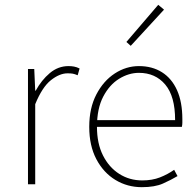

<svg xmlns="http://www.w3.org/2000/svg" viewBox="-20 -764 814 796"><path d="M96 0V-478H122L126 -388H128Q152 -432 186.5 -461Q221 -490 264 -490Q276 -490 287 -488Q298 -486 310 -480L302 -452Q290 -457 282 -458.5Q274 -460 260 -460Q227 -460 191 -431.5Q155 -403 126 -332V0Z M568 12Q508 12 458.5 -18Q409 -48 379.5 -104Q350 -160 350 -238Q350 -316 379.5 -372.5Q409 -429 456 -459.5Q503 -490 556 -490Q611 -490 651.5 -464.5Q692 -439 714 -390Q736 -341 736 -270Q736 -263 736 -255Q736 -247 734 -238H372V-266H706Q706 -365 665 -413.5Q624 -462 556 -462Q514 -462 474 -437.5Q434 -413 408 -363.5Q382 -314 382 -238Q382 -169 407 -119.5Q432 -70 474.5 -43Q517 -16 570 -16Q611 -16 643 -28.5Q675 -41 702 -60L716 -34Q689 -18 655.5 -3Q622 12 568 12ZM522 -574 504 -590 636 -744 660 -724Z"/></svg>

Font: Assistant ExtraLight ExtraLight
Style: Regular
Weight: 250
Version: Version 3.000